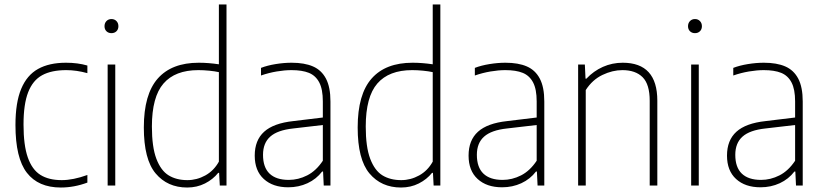

<svg xmlns="http://www.w3.org/2000/svg" viewBox="-20 -828 3676 857"><path d="M49 -270Q49 -370 74.5 -431.2Q100 -492.5 149.8 -520.2Q199.5 -548 274.5 -548Q327 -548 370 -535.5V-501.5Q321 -515 276 -515Q209.5 -515 168 -492.2Q126.5 -469.5 105.8 -416.5Q85 -363.5 85 -272Q85 -180 104 -125.5Q123 -71 160.2 -47.5Q197.5 -24 255.5 -24Q306.5 -24 370 -47V-13Q311 9 251.5 9Q151 9 100 -56.8Q49 -122.5 49 -270Z M460.5 0V-540H494.5V0ZM446.5 -711Q446.5 -725 455.2 -734Q464 -743 477.5 -743Q491 -743 499.8 -734Q508.5 -725 508.5 -711Q508.5 -697 499.8 -688.5Q491 -680 477.5 -680Q464 -680 455.2 -688.5Q446.5 -697 446.5 -711Z M622 -259Q622 -407 684.2 -477.5Q746.5 -548 867 -548Q910 -548 957 -541V-808H991V0H961L958 -56.5H954Q931 -27.5 895 -9.2Q859 9 815.5 9Q727.5 9 674.8 -53.8Q622 -116.5 622 -259ZM957 -106.5V-506Q939 -510 913.8 -512.5Q888.5 -515 865.5 -515Q761.5 -515 709.8 -455.2Q658 -395.5 658 -263Q658 -172 678 -119.2Q698 -66.5 732.8 -45.2Q767.5 -24 816.5 -24Q858.5 -24 896.5 -45Q934.5 -66 957 -106.5Z M1455 -375V0H1425L1422 -62.5H1418Q1392 -28.5 1352.5 -10.2Q1313 8 1266.5 8Q1198 8 1157.5 -29Q1117 -66 1117 -133.5Q1117 -202 1159 -240Q1201 -278 1289 -287.5L1421 -303.5V-375.5Q1421 -429.5 1405 -460Q1389 -490.5 1358.8 -502.8Q1328.5 -515 1281 -515Q1250.5 -515 1215 -509Q1179.5 -503 1145 -491V-525Q1173.5 -536 1210.5 -542Q1247.5 -548 1281.5 -548Q1339 -548 1377 -531.5Q1415 -515 1435 -477Q1455 -439 1455 -375ZM1421 -110.5V-270L1288 -254.5Q1218.5 -247 1186.2 -218.2Q1154 -189.5 1154 -137Q1154 -81 1183.2 -53Q1212.5 -25 1269 -25Q1311.5 -25 1351.2 -45.2Q1391 -65.5 1421 -110.5Z M1576.5 -259Q1576.5 -407 1638.8 -477.5Q1701 -548 1821.5 -548Q1864.5 -548 1911.5 -541V-808H1945.5V0H1915.5L1912.5 -56.5H1908.5Q1885.5 -27.5 1849.5 -9.2Q1813.5 9 1770 9Q1682 9 1629.2 -53.8Q1576.5 -116.5 1576.5 -259ZM1911.5 -106.5V-506Q1893.5 -510 1868.2 -512.5Q1843 -515 1820 -515Q1716 -515 1664.2 -455.2Q1612.5 -395.5 1612.5 -263Q1612.5 -172 1632.5 -119.2Q1652.5 -66.5 1687.2 -45.2Q1722 -24 1771 -24Q1813 -24 1851 -45Q1889 -66 1911.5 -106.5Z M2409.5 -375V0H2379.5L2376.5 -62.5H2372.5Q2346.5 -28.5 2307 -10.2Q2267.5 8 2221 8Q2152.5 8 2112 -29Q2071.5 -66 2071.5 -133.5Q2071.5 -202 2113.5 -240Q2155.5 -278 2243.5 -287.5L2375.5 -303.5V-375.5Q2375.5 -429.5 2359.5 -460Q2343.5 -490.5 2313.2 -502.8Q2283 -515 2235.5 -515Q2205 -515 2169.5 -509Q2134 -503 2099.5 -491V-525Q2128 -536 2165 -542Q2202 -548 2236 -548Q2293.5 -548 2331.5 -531.5Q2369.5 -515 2389.5 -477Q2409.5 -439 2409.5 -375ZM2375.5 -110.5V-270L2242.5 -254.5Q2173 -247 2140.8 -218.2Q2108.5 -189.5 2108.5 -137Q2108.5 -81 2137.8 -53Q2167 -25 2223.5 -25Q2266 -25 2305.8 -45.2Q2345.5 -65.5 2375.5 -110.5Z M2560.5 -540H2590.5L2593.5 -477H2597.5Q2629.5 -511 2671 -529.5Q2712.5 -548 2759.5 -548Q2914 -548 2914 -378.5V0H2880V-378Q2880 -451.5 2848.5 -483.2Q2817 -515 2758 -515Q2714 -515 2669 -493.5Q2624 -472 2594.5 -426V0H2560.5Z M3065 0V-540H3099V0ZM3051 -711Q3051 -725 3059.8 -734Q3068.5 -743 3082 -743Q3095.5 -743 3104.2 -734Q3113 -725 3113 -711Q3113 -697 3104.2 -688.5Q3095.5 -680 3082 -680Q3068.5 -680 3059.8 -688.5Q3051 -697 3051 -711Z M3563 -375V0H3533L3530 -62.5H3526Q3500 -28.5 3460.5 -10.2Q3421 8 3374.5 8Q3306 8 3265.5 -29Q3225 -66 3225 -133.5Q3225 -202 3267 -240Q3309 -278 3397 -287.5L3529 -303.5V-375.5Q3529 -429.5 3513 -460Q3497 -490.5 3466.8 -502.8Q3436.5 -515 3389 -515Q3358.5 -515 3323 -509Q3287.5 -503 3253 -491V-525Q3281.5 -536 3318.5 -542Q3355.5 -548 3389.5 -548Q3447 -548 3485 -531.5Q3523 -515 3543 -477Q3563 -439 3563 -375ZM3529 -110.5V-270L3396 -254.5Q3326.5 -247 3294.2 -218.2Q3262 -189.5 3262 -137Q3262 -81 3291.2 -53Q3320.5 -25 3377 -25Q3419.5 -25 3459.2 -45.2Q3499 -65.5 3529 -110.5Z"/></svg>

Font: Encode Sans Semi Condensed Thin
Style: Regular
Weight: 250
Width: 4
Designer: Multiple Designers
Foundry: Impallari Type
Version: Version 2.000